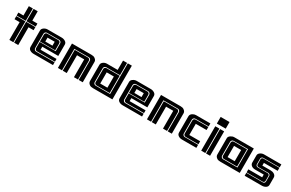

<svg xmlns="http://www.w3.org/2000/svg" viewBox="139 -1751 4412 2911"><g transform="rotate(30 2345.0 -295.5)"><path d="M287.6 -590.8V-427.2H377V-375H215.3V-590.8ZM132.3 -427.2V-590.8H202.6V-375H43V-427.2ZM43 -311V-365.2H202.6V0H132.3V-311ZM377 -365.2V-311H287.6V0H215.3V-365.2Z M616.2 -107.9H896V-59.1H582Q566.9 -59.1 556.2 -69.8Q545.4 -80.6 545.4 -95.7V-203.1H825.7V-337.9Q825.7 -355 814 -366.9Q802.2 -378.9 785.2 -378.9H573.2Q556.2 -378.9 544.4 -366.9Q532.7 -355 532.7 -337.9V-89.4Q532.7 -72.8 544.4 -60.8Q556.2 -48.8 573.2 -48.8H896V0H557.1Q519 0 491 -17.8Q462.9 -35.6 462.9 -70.3V-356.4Q462.9 -386.2 492.7 -406.7Q522.5 -427.2 554.7 -427.2H802.2Q837.4 -427.2 866.7 -408.7Q896 -390.1 896 -357.4V-160.2H616.2ZM776.4 -369.1Q791.5 -369.1 802.2 -358.4Q813 -347.7 813 -332.5V-210.9H545.4V-332.5Q545.4 -347.7 556.2 -358.4Q566.9 -369.1 582 -369.1ZM616.2 -319.3V-251H741.7V-319.3Z M1296.9 -365.2Q1312 -365.2 1322.8 -354.5Q1333.5 -343.8 1333.5 -328.6V0H1262.7V-311.5H1136.7V0H1066.4V-365.2ZM1322.8 -427.2Q1360.4 -427.2 1380.9 -413.6Q1417 -389.6 1417 -357.9V0H1346.2V-334.5Q1346.2 -351.6 1334.5 -363.3Q1322.8 -375 1305.7 -375H1053.7V0H981.9V-427.2Z M1781.7 -311.5H1656.2V-115.7H1781.7ZM1585 -328.6Q1585 -344.2 1595.7 -354.7Q1606.4 -365.2 1621.6 -365.2H1852.5V-63H1621.6Q1606.4 -63 1595.7 -73.7Q1585 -84.5 1585 -99.6ZM1502.9 -356Q1502.9 -385.7 1532.7 -407.2Q1560.1 -427.2 1593.8 -427.2Q1594.2 -427.2 1595.2 -427.2H1781.7V-590.3H1852.5V-375H1613.3Q1596.2 -375 1584.2 -363.3Q1572.3 -351.6 1572.3 -334.5V-93.8Q1572.3 -76.7 1584.2 -64.9Q1596.2 -53.2 1613.3 -53.2H1865.2V-590.3H1936V0H1597.2Q1557.6 0 1538.1 -13.2Q1502.9 -36.6 1502.9 -70.3Z M2175.3 -107.9H2455.1V-59.1H2141.1Q2126 -59.1 2115.2 -69.8Q2104.5 -80.6 2104.5 -95.7V-203.1H2384.8V-337.9Q2384.8 -355 2373 -366.9Q2361.3 -378.9 2344.2 -378.9H2132.3Q2115.2 -378.9 2103.5 -366.9Q2091.8 -355 2091.8 -337.9V-89.4Q2091.8 -72.8 2103.5 -60.8Q2115.2 -48.8 2132.3 -48.8H2455.1V0H2116.2Q2078.1 0 2050 -17.8Q2022 -35.6 2022 -70.3V-356.4Q2022 -386.2 2051.8 -406.7Q2081.5 -427.2 2113.8 -427.2H2361.3Q2396.5 -427.2 2425.8 -408.7Q2455.1 -390.1 2455.1 -357.4V-160.2H2175.3ZM2335.4 -369.1Q2350.6 -369.1 2361.3 -358.4Q2372.1 -347.7 2372.1 -332.5V-210.9H2104.5V-332.5Q2104.5 -347.7 2115.2 -358.4Q2126 -369.1 2141.1 -369.1ZM2175.3 -319.3V-251H2300.8V-319.3Z M2856 -365.2Q2871.1 -365.2 2881.8 -354.5Q2892.6 -343.8 2892.6 -328.6V0H2821.8V-311.5H2695.8V0H2625.5V-365.2ZM2881.8 -427.2Q2919.4 -427.2 2939.9 -413.6Q2976.1 -389.6 2976.1 -357.9V0H2905.3V-334.5Q2905.3 -351.6 2893.6 -363.3Q2881.8 -375 2864.7 -375H2612.8V0H2541V-427.2Z M3404.8 -427.2V-375H3171.9Q3155.3 -375 3143.8 -363Q3132.3 -351.1 3132.3 -334V-93.8Q3132.3 -77.1 3143.8 -65.4Q3155.3 -53.7 3171.9 -53.7L3405.8 -53.2V0H3152.8Q3116.7 0 3089.4 -18.6Q3062 -37.1 3062 -70.3V-356Q3062 -392.1 3103.5 -414.1Q3127.9 -427.2 3153.3 -427.2ZM3181.2 -365.2H3404.8V-311.5H3215.8V-115.7H3405.8V-63H3181.6Q3166.5 -63 3155.8 -73.5Q3145 -84 3145 -99.6V-328.6Q3145 -343.8 3155.5 -354.5Q3166 -365.2 3181.2 -365.2Z M3646 -590.8V-474.6H3490.7V-590.8ZM3646 -427.2V0H3575.2V-427.2ZM3562.5 -427.2V0H3490.7V-427.2Z M4010.7 -311.5H3885.7V-115.7H4010.7ZM3815.4 -328.6Q3815.4 -344.2 3826.2 -354.7Q3836.9 -365.2 3852.1 -365.2H4082V-63H3852.1Q3836.9 -63 3826.2 -73.7Q3815.4 -84.5 3815.4 -99.6ZM4094.2 -53.2V-375H3843.3Q3826.2 -375 3814.5 -363.3Q3802.7 -351.6 3802.7 -334.5V-94.2Q3802.7 -77.1 3814.5 -65.2Q3826.2 -53.2 3843.3 -53.2ZM3731.9 -356Q3731.9 -356 3731.9 -358.9Q3731.9 -385.7 3763.2 -407.2Q3792 -426.8 3822.3 -427.2H4165.5V0H3826.2Q3786.6 0 3767.1 -13.2Q3731.9 -36.6 3731.9 -70.3Z M4533.2 -59.1H4251.5V-112.3H4493.2V-160.2H4345.7Q4305.2 -160.2 4280.8 -177.2Q4251.5 -198.7 4251.5 -230.5V-356Q4251.5 -386.2 4280.8 -406.7Q4310.1 -427.2 4343.3 -427.2H4647.5V-376H4359.4Q4344.7 -376 4334.5 -365.7Q4324.2 -355.5 4324.2 -340.8V-243.7Q4324.2 -229.5 4334.7 -219.2Q4345.2 -209 4359.4 -209H4533.2Q4545.9 -209 4555.4 -199.7Q4564.9 -190.4 4564.9 -177.7V-90.3Q4564.9 -77.6 4555.7 -68.4Q4546.4 -59.1 4533.2 -59.1ZM4616.2 -250Q4647.5 -229.5 4647.5 -196.3V-69.8Q4647.5 -36.6 4618.2 -18.3Q4588.9 0 4552.7 0H4251.5V-50.8H4540.5Q4555.2 -50.8 4565.4 -60.8Q4575.7 -70.8 4575.7 -85.4V-182.6Q4575.7 -196.8 4565.4 -207.3Q4555.2 -217.8 4540.5 -217.8H4366.2Q4353.5 -217.8 4344.2 -226.8Q4335 -235.8 4335 -248.5V-335.9Q4335 -348.6 4344.2 -358.2Q4353.5 -367.7 4366.2 -367.7H4647.5V-314.9H4406.7V-267.6H4552.7Q4587.4 -267.6 4616.2 -250Z"/></g></svg>

Font: Ebtekar Inline 2
Style: Inline-2
Weight: 500
Designer: Arman Khorramak
Foundry: Arman Khorramak
Version: Version 2.000